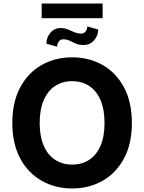

<svg xmlns="http://www.w3.org/2000/svg" viewBox="-20 -1064 822 1094"><path d="M391 9.8Q294.4 9.8 217.1 -34.2Q139.8 -78.1 95 -161.6Q50.2 -245 50.2 -363.3Q50.2 -482.3 95 -566Q139.8 -649.7 217.1 -693.5Q294.4 -737.3 391 -737.3Q487.8 -737.3 564.7 -693.5Q641.7 -649.7 686.6 -566Q731.4 -482.3 731.4 -363.3Q731.4 -244.7 686.6 -161.3Q641.7 -77.8 564.7 -34Q487.8 9.8 391 9.8ZM391 -126.2Q447 -126.2 488.4 -153.5Q529.9 -180.8 552.7 -233.7Q575.6 -286.6 575.6 -363.3Q575.6 -440.4 552.7 -493.6Q529.9 -546.8 488.4 -574.1Q447 -601.4 391 -601.4Q335.4 -601.4 293.8 -574.1Q252.2 -546.8 229.2 -493.6Q206.1 -440.4 206.1 -363.3Q206.1 -286.6 229.2 -233.7Q252.2 -180.8 293.8 -153.5Q335.4 -126.2 391 -126.2ZM477.1 -913.5 539.5 -895.9Q539.5 -861.1 516 -834.2Q492.5 -807.3 456.4 -807.6Q429.7 -807.6 411.3 -815.7Q393 -823.8 376.6 -832.1Q360.3 -840.3 338.5 -840Q324.7 -840.1 315.1 -827.5Q305.5 -814.9 305.7 -797.9L244.5 -815Q244.2 -849.6 266.9 -877Q289.6 -904.3 325.6 -904.1Q347.6 -904.3 366.5 -896.3Q385.4 -888.3 404.2 -880.4Q422.9 -872.5 443.6 -872.5Q456.9 -872.2 467 -884.1Q477.1 -896 477.1 -913.5ZM564.8 -1043.9V-960.4H217.4V-1043.9Z"/></svg>

Font: Inter
Style: Regular
Weight: 400
Designer: Rasmus Andersson
Foundry: rsms
Version: Version 4.000;git-8c9346024